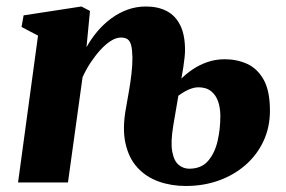

<svg xmlns="http://www.w3.org/2000/svg" viewBox="-20 -576 904 606"><path d="M253 -427Q268 -454 287.5 -477Q307 -500 331 -517.8Q355 -535.5 382.5 -545.5Q410 -555.5 441 -555.5Q478.5 -555.5 506 -541.2Q533.5 -527 548.8 -496.5Q564 -466 564 -417.5Q564 -408 562.5 -394Q561 -380 558.5 -363.2Q556 -346.5 552.5 -328Q567.5 -343 588.5 -357.2Q609.5 -371.5 635 -380.2Q660.5 -389 689.5 -389Q727.5 -389 759.8 -374.5Q792 -360 812 -324.8Q832 -289.5 832 -226.5Q832 -174.5 811.8 -131Q791.5 -87.5 755.5 -55.8Q719.5 -24 671.2 -6.5Q623 11 566.5 11Q520.5 11 481 -3Q441.5 -17 414 -46.8Q386.5 -76.5 376 -123.8Q365.5 -171 378 -237Q382.5 -262.5 387.2 -289.8Q392 -317 395 -343.5Q398 -370 398 -394.5Q397.5 -419 394 -432.8Q390.5 -446.5 382.8 -452Q375 -457.5 362 -457.5Q346.5 -457.5 330 -447Q313.5 -436.5 297.2 -418.8Q281 -401 266.2 -378.8Q251.5 -356.5 240.5 -332L194.5 0H37L100 -463.5L48 -491L54.5 -527.5L237 -555.5L264 -541.5ZM527 -180.5Q518 -126.5 523.8 -96.8Q529.5 -67 544.5 -55.2Q559.5 -43.5 577 -43.5Q615.5 -43.5 636.8 -68.2Q658 -93 666.8 -131Q675.5 -169 675.5 -209.5Q675.5 -235 668.5 -255.5Q661.5 -276 646.2 -288.2Q631 -300.5 605.5 -300.5Q596.5 -300.5 586 -297.2Q575.5 -294 564.8 -288Q554 -282 543 -274Z"/></svg>

Font: Merriweather 48pt Black
Style: Italic
Weight: 900
Italic angle: -7.8°
Version: Version 2.101